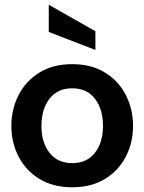

<svg xmlns="http://www.w3.org/2000/svg" viewBox="-20 -781 610 811"><path d="M285 10Q203.5 10 146 -25.5Q88.5 -61 58.2 -120Q28 -179 28 -249Q28 -319.5 58.2 -379Q88.5 -438.5 146 -474.2Q203.5 -510 285 -510Q366.5 -510 424 -474.2Q481.5 -438.5 511.8 -379Q542 -319.5 542 -249Q542 -179 511.8 -120Q481.5 -61 424 -25.5Q366.5 10 285 10ZM285 -92Q347.5 -92 381.2 -135.8Q415 -179.5 415 -249Q415 -319.5 381.2 -363.8Q347.5 -408 285 -408Q223 -408 189 -363.8Q155 -319.5 155 -249Q155 -179.5 189 -135.8Q223 -92 285 -92ZM383 -570 186 -646V-761L383 -649Z"/></svg>

Font: Cabin Resolve
Style: Bold-Resolve
Weight: 700
Designer: Pablo Impallari
Foundry: Pablo Impallari. http://www.impallari.com Igino Marini. http://www.ikern.com
Version: Version 3.001